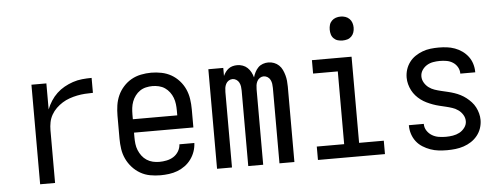

<svg xmlns="http://www.w3.org/2000/svg" viewBox="-49 -862 2598 999"><g transform="rotate(-5 1250.0 -362.5)"><path d="M124 0V-520H202V-384Q211 -407 224.5 -428Q238 -449 256 -466Q274 -483 295.5 -495Q317 -507 340.5 -515Q364 -523 389 -525.5Q414 -528 439 -528V-450Q418 -450 397 -448.5Q376 -447 356 -443Q336 -439 316 -432Q296 -425 278.5 -414Q261 -403 246 -388.5Q231 -374 220.5 -355.5Q210 -337 206 -316.5Q202 -296 202 -276V0Z M752 8Q725 8 698 3Q671 -2 647.5 -15.5Q624 -29 605.5 -49.5Q587 -70 575.5 -94.5Q564 -119 560 -146Q556 -173 556 -200V-320Q556 -347 560 -374Q564 -401 575 -425.5Q586 -450 604.5 -470.5Q623 -491 646 -504Q669 -517 696 -522.5Q723 -528 750 -528Q777 -528 804 -522.5Q831 -517 854 -504Q877 -491 895.5 -470.5Q914 -450 925 -425.5Q936 -401 940 -374Q944 -347 944 -320V-225H634V-200Q634 -183 636 -166Q638 -149 644.5 -133Q651 -117 661.5 -103Q672 -89 686.5 -79.5Q701 -70 718 -66Q735 -62 752 -62Q771 -62 790.5 -66Q810 -70 826 -80Q842 -90 852.5 -107Q863 -124 864 -144H942Q941 -121 933.5 -99.5Q926 -78 912.5 -59.5Q899 -41 880.5 -27.5Q862 -14 841 -6Q820 2 797 5Q774 8 752 8ZM866 -295V-320Q866 -337 864 -354Q862 -371 856 -387Q850 -403 839.5 -417Q829 -431 815 -440.5Q801 -450 784 -454Q767 -458 750 -458Q733 -458 716 -454Q699 -450 685 -440.5Q671 -431 660.5 -417Q650 -403 644 -387Q638 -371 636 -354Q634 -337 634 -320V-295Z M1048 0V-520H1126V-478Q1131 -489 1138 -498.5Q1145 -508 1154.5 -515Q1164 -522 1175.5 -525Q1187 -528 1199 -528Q1214 -528 1228 -523Q1242 -518 1252.5 -508Q1263 -498 1270 -485Q1277 -472 1281 -457Q1285 -471 1292 -484.5Q1299 -498 1309 -508Q1319 -518 1333 -523Q1347 -528 1362 -528Q1377 -528 1391.5 -522.5Q1406 -517 1417 -506.5Q1428 -496 1434.5 -482Q1441 -468 1445 -453.5Q1449 -439 1450.5 -424Q1452 -409 1452 -394V0H1374V-394Q1374 -405 1372.5 -415.5Q1371 -426 1366 -436Q1361 -446 1351.5 -452Q1342 -458 1331 -458Q1321 -458 1311.5 -452Q1302 -446 1297 -436Q1292 -426 1290.5 -415.5Q1289 -405 1289 -394V0H1211V-394Q1211 -405 1209.5 -415.5Q1208 -426 1203 -436Q1198 -446 1188.5 -452Q1179 -458 1169 -458Q1158 -458 1148.5 -452Q1139 -446 1134 -436Q1129 -426 1127.5 -415.5Q1126 -405 1126 -394V0Z M1575 0V-70H1718V-450H1589V-520H1796V-70H1925V0ZM1757 -608Q1744 -608 1732 -611.5Q1720 -615 1711 -624Q1702 -633 1698.5 -645Q1695 -657 1695 -670Q1695 -683 1698.5 -695Q1702 -707 1711 -716Q1720 -725 1732 -729Q1744 -733 1757 -733Q1770 -733 1782 -729Q1794 -725 1803 -716Q1812 -707 1816 -695Q1820 -683 1820 -670Q1820 -657 1816 -645Q1812 -633 1803 -624Q1794 -615 1782 -611.5Q1770 -608 1757 -608Z M2249 8Q2227 8 2205 5.5Q2183 3 2162 -4.5Q2141 -12 2122 -24Q2103 -36 2089.5 -53.5Q2076 -71 2069 -92.5Q2062 -114 2062 -136V-139H2140V-138Q2140 -119 2150.5 -103Q2161 -87 2177 -77.5Q2193 -68 2211.5 -65Q2230 -62 2249 -62Q2267 -62 2285.5 -65Q2304 -68 2320 -76.5Q2336 -85 2347.5 -100.5Q2359 -116 2359 -134Q2359 -152 2349.5 -167.5Q2340 -183 2326 -193Q2312 -203 2295.5 -208.5Q2279 -214 2262 -218Q2245 -222 2228.5 -226Q2212 -230 2195.5 -236Q2179 -242 2163.5 -249.5Q2148 -257 2134 -267.5Q2120 -278 2108.5 -291Q2097 -304 2089 -319.5Q2081 -335 2076.5 -352Q2072 -369 2072 -386Q2072 -408 2078.5 -428.5Q2085 -449 2098 -466.5Q2111 -484 2129 -496Q2147 -508 2167 -515.5Q2187 -523 2208.5 -525.5Q2230 -528 2251 -528Q2273 -528 2294 -525.5Q2315 -523 2335.5 -515.5Q2356 -508 2373.5 -495.5Q2391 -483 2404 -466Q2417 -449 2423.5 -428Q2430 -407 2430 -386V-383H2352V-384Q2352 -402 2343 -417.5Q2334 -433 2319 -442.5Q2304 -452 2286.5 -455Q2269 -458 2251 -458Q2234 -458 2216.5 -455Q2199 -452 2184 -443Q2169 -434 2159 -419Q2149 -404 2149 -386Q2149 -369 2158 -353.5Q2167 -338 2181 -327.5Q2195 -317 2211.5 -311.5Q2228 -306 2245 -302Q2262 -298 2279 -294Q2296 -290 2312.5 -284.5Q2329 -279 2344.5 -271Q2360 -263 2373.5 -252.5Q2387 -242 2399 -229Q2411 -216 2419 -200.5Q2427 -185 2431.5 -168Q2436 -151 2436 -134Q2436 -112 2429 -91Q2422 -70 2408 -52.5Q2394 -35 2375.5 -23Q2357 -11 2336 -4Q2315 3 2293 5.5Q2271 8 2249 8Z"/></g></svg>

Font: Iosevka Algr
Style: Regular
Weight: 400
Monospace: yes
Designer: Belleve Invis
Foundry: Belleve Invis
Version: Version 26.0.2; ttfautohint (v1.8.3)